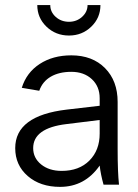

<svg xmlns="http://www.w3.org/2000/svg" viewBox="-20 -728 544 757"><path d="M449.2 0H388.2Q377 -40 373 -75.2Q314.5 8.8 216.8 8.8Q138.7 8.8 89.4 -33.9Q40 -76.7 40 -144Q40 -272 243.2 -295.9L373 -311V-340.8Q373 -387.2 342 -416Q311 -444.8 261.2 -444.8Q213.4 -444.8 180.4 -425.8Q147.5 -406.7 134.8 -370.1L65.9 -381.8Q84.5 -441.9 136.5 -475.8Q188.5 -509.8 261.2 -509.8Q344.2 -509.8 394 -459.5Q443.8 -409.2 443.8 -326.2V-140.1Q443.8 -49.8 449.2 0ZM223.1 -54.2Q292 -54.2 332.5 -95Q373 -135.7 373 -201.2V-254.9L242.2 -238.8Q110.8 -223.1 110.8 -144Q110.8 -105 142.3 -79.6Q173.8 -54.2 223.1 -54.2ZM252 -587.9Q199.7 -587.9 163.3 -622.8Q127 -657.7 127 -708H178.2Q178.2 -680.7 199.7 -661.4Q221.2 -642.1 252 -642.1Q282.2 -642.1 303.7 -661.6Q325.2 -681.2 325.2 -708H376Q376 -657.7 339.8 -622.8Q303.7 -587.9 252 -587.9Z"/></svg>

Font: LT Superior
Style: Regular
Weight: 400
Designer: Daniel Lyons
Foundry: LyonsType
Version: Version 1.000